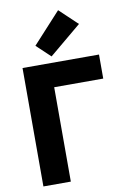

<svg xmlns="http://www.w3.org/2000/svg" viewBox="-110 -1087 779 1172"><g transform="rotate(-10 280.0 -501.0)"><path d="M336 -1023 447 -918 248 -752 162 -833ZM231 -564V21H61V-713H535V-564Z"/></g></svg>

Font: Repo
Style: ExtraBold
Weight: 800
Designer: Stefan Peev
Foundry: Context Ltd
Version: Version 001.000